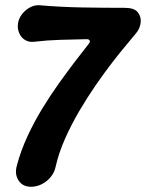

<svg xmlns="http://www.w3.org/2000/svg" viewBox="-20 -632 559 735"><path d="M99 83Q66 83 50.5 58Q35 33 45 0Q60 -56 85.5 -111Q111 -166 142.5 -217.5Q174 -269 207 -315Q240 -361 269 -399Q298 -437 318 -462Q326 -471 323.5 -476.5Q321 -482 312 -482Q261 -481 210.5 -479.5Q160 -478 109 -472Q90 -470 75 -479.5Q60 -489 53 -506.5Q46 -524 49 -543Q52 -562 64.5 -578Q77 -594 94.5 -603.5Q112 -613 130 -612Q211 -605 293.5 -603.5Q376 -602 458 -602Q494 -602 507.5 -585Q521 -568 518.5 -545.5Q516 -523 501 -505Q489 -490 464.5 -461Q440 -432 409.5 -392.5Q379 -353 346.5 -306Q314 -259 283.5 -207Q253 -155 229 -101Q205 -47 193 6Q189 27 174.5 45Q160 63 140 73Q120 83 99 83Z"/></svg>

Font: Winky Sans SemiBold
Style: Italic
Weight: 600
Italic angle: -8.97852°
Designer: Simon Atzbach
Foundry: typofactur
Version: Version 1.205